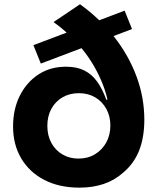

<svg xmlns="http://www.w3.org/2000/svg" viewBox="-20 -852 727 882"><path d="M286.5 -545.5Q334 -545 367.8 -528Q401.5 -511 425.8 -477.8Q450 -444.5 468.5 -393.5L493 -400L643 -302Q643 -222.5 619.8 -162.2Q596.5 -102 546.5 -59.5Q507 -24 456.5 -7Q406 10 345 10Q251.5 10 183 -25.8Q114.5 -61.5 77.2 -124.8Q40 -188 40 -271Q40 -351 71.5 -413.2Q103 -475.5 158.2 -511Q213.5 -546.5 286.5 -545.5ZM342.5 -424Q300 -424 267.2 -405Q234.5 -386 216 -352.2Q197.5 -318.5 197.5 -274Q197.5 -229.5 215.8 -195.8Q234 -162 266.5 -142.8Q299 -123.5 340.5 -123.5Q384 -123.5 417 -143.8Q450 -164 468.5 -198.2Q487 -232.5 487 -275.5Q487 -317.5 468.8 -351.2Q450.5 -385 417.8 -404.5Q385 -424 342.5 -424ZM347.5 -832.5Q439 -766.5 505.2 -681.8Q571.5 -597 607.2 -500.5Q643 -404 643 -302L487 -275.5Q487 -377 451.5 -466.2Q416 -555.5 356.8 -627.8Q297.5 -700 226 -750.5ZM167.5 -560 133.5 -644.5 552.5 -803 586.5 -718.5Z"/></svg>

Font: Hepta Slab ExtraLight
Style: Bold
Weight: 700
Version: Version 1.102